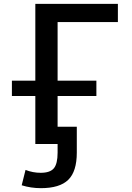

<svg xmlns="http://www.w3.org/2000/svg" viewBox="-20 -750 686 1000"><path d="M380 -90V45Q380 143 335.5 186.5Q291 230 193 230Q141 230 93 215L113 135Q151 150 192 150Q241 150 260.5 126.5Q280 103 280 45V0H240H164V-250H42V-330H164V-730H594V-635H280V-330H482V-250H280V-90Z"/></svg>

Font: M PLUS 1p Medium
Style: Regular
Weight: 500
Version: Version 1.062